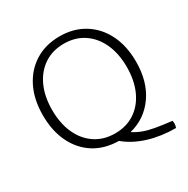

<svg xmlns="http://www.w3.org/2000/svg" viewBox="-171 -805 1036 1060"><g transform="rotate(-30 347.0 -275.0)"><path d="M343 9Q254 8 188.5 -33Q123 -74 86.5 -148.5Q50 -223 50 -323Q50 -423 87 -497.5Q124 -572 191 -613.5Q258 -655 347 -655Q436 -655 503 -613.5Q570 -572 607 -497.5Q644 -423 644 -323Q644 -196 584 -111Q524 -26 423 -1Q449 16 479.5 27.5Q510 39 552 46.5Q594 54 655 61Q657 71 657 77Q657 90 652 105Q559 105 479 80.5Q399 56 343 9ZM347 -37Q419 -37 472.5 -72.5Q526 -108 555.5 -172.5Q585 -237 585 -323Q585 -409 555.5 -473Q526 -537 472.5 -572.5Q419 -608 347 -608Q275 -608 221.5 -572.5Q168 -537 138.5 -473Q109 -409 109 -323Q109 -236 138.5 -172Q168 -108 221.5 -72.5Q275 -37 347 -37Z"/></g></svg>

Font: Scope One
Style: Regular
Weight: 400
Designer: Dalton Maag Ltd
Foundry: Dalton Maag Ltd
Version: Version 1.002; ttfautohint (v1.4.1) -l 11 -r 50 -G 50 -x 14 